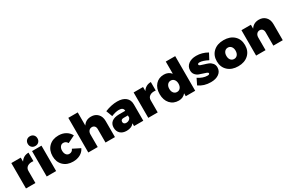

<svg xmlns="http://www.w3.org/2000/svg" viewBox="145 -2178 5317 3562"><g transform="rotate(-30 2804.0 -397.0)"><path d="M263 -544V-458Q323 -552 434 -552V-370Q356 -380 309.5 -349.5Q263 -319 263 -260V0H61V-544Z M532 -774Q561 -803 607 -803Q653 -803 682 -774Q711 -745 711 -699Q711 -653 682 -624Q653 -595 607 -595Q561 -595 532 -624Q503 -653 503 -699Q503 -745 532 -774ZM707 0H505V-544H707Z M1072 -551Q1157 -551 1222.5 -514Q1288 -477 1323 -409L1168 -333Q1138 -387 1081 -387Q1041 -387 1016 -355Q991 -323 991 -271Q991 -218 1015.5 -185.5Q1040 -153 1081 -153Q1142 -153 1167 -213L1324 -134Q1293 -67 1226.5 -30Q1160 7 1070 7Q942 7 864.5 -69Q787 -145 787 -270Q787 -397 865 -474Q943 -551 1072 -551Z M1771 -552Q1859 -552 1913 -495.5Q1967 -439 1967 -345V0H1765V-287Q1765 -328 1744 -351.5Q1723 -375 1687 -375Q1646 -374 1622 -345Q1598 -316 1598 -269V0H1396V-742H1598V-460Q1656 -552 1771 -552Z M2330 -552Q2445 -552 2509.5 -499.5Q2574 -447 2574 -353V0H2376V-60Q2324 9 2217 9Q2131 9 2082 -37.5Q2033 -84 2033 -162Q2033 -241 2086.5 -283.5Q2140 -326 2243 -327H2376V-329Q2376 -363 2352 -382Q2328 -401 2282 -401Q2208 -401 2118 -362L2068 -496Q2206 -552 2330 -552ZM2284 -123Q2315 -123 2340 -138Q2365 -153 2376 -179V-228H2284Q2223 -228 2223 -177Q2223 -151 2239 -137Q2255 -123 2284 -123Z M2883 -544V-458Q2943 -552 3054 -552V-370Q2976 -380 2929.5 -349.5Q2883 -319 2883 -260V0H2681V-544Z M3686 -742V0H3484V-62Q3428 7 3335 7Q3221 7 3152 -70Q3083 -147 3083 -275Q3083 -400 3150.5 -475.5Q3218 -551 3330 -551Q3426 -551 3484 -481V-742ZM3386 -148Q3430 -148 3457 -181.5Q3484 -215 3484 -270Q3484 -324 3457 -357.5Q3430 -391 3386 -391Q3341 -391 3314 -357.5Q3287 -324 3287 -270Q3287 -215 3314 -181.5Q3341 -148 3386 -148Z M4024 -553Q4149 -553 4263 -487L4196 -360Q4085 -417 4018 -417Q3977 -417 3977 -391Q3977 -375 4006.5 -363Q4036 -351 4077.5 -340Q4119 -329 4160.5 -312Q4202 -295 4231.5 -259Q4261 -223 4261 -171Q4261 -88 4195.5 -39.5Q4130 9 4022 9Q3873 9 3766 -68L3828 -195Q3932 -128 4025 -128Q4070 -128 4070 -153Q4070 -169 4041.5 -181Q4013 -193 3972 -204Q3931 -215 3890 -231.5Q3849 -248 3820.5 -283.5Q3792 -319 3792 -371Q3792 -455 3856 -504Q3920 -553 4024 -553Z M4911 -272Q4911 -146 4828.5 -69.5Q4746 7 4609 7Q4472 7 4389 -69.5Q4306 -146 4306 -272Q4306 -399 4389 -475Q4472 -551 4609 -551Q4746 -551 4828.5 -475Q4911 -399 4911 -272ZM4609 -391Q4564 -391 4537 -357.5Q4510 -324 4510 -270Q4510 -215 4537 -182Q4564 -149 4609 -149Q4653 -149 4680 -182Q4707 -215 4707 -270Q4707 -324 4680 -357.5Q4653 -391 4609 -391Z M5366 -552Q5454 -552 5508 -495.5Q5562 -439 5562 -345V0H5360V-287Q5360 -327 5338.5 -351Q5317 -375 5282 -375Q5241 -374 5217 -345Q5193 -316 5193 -269V0H4991V-544H5193V-460Q5251 -552 5366 -552Z"/></g></svg>

Font: Montserrat Extra Bold
Style: Regular
Weight: 800
Designer: Julieta Ulanovsky
Foundry: Julieta Ulanovsky
Version: Version 3.001;PS 003.001;hotconv 1.0.70;makeotf.lib2.5.58329